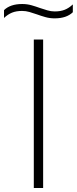

<svg xmlns="http://www.w3.org/2000/svg" viewBox="-63 -937 383 957"><path d="M105.5 0V-740H152V0ZM209.5 -845.5Q185 -845.5 163 -851.8Q141 -858 120.5 -865.5Q102 -872 84 -877.2Q66 -882.5 47 -882.5Q18 -882.5 -3 -874Q-24 -865.5 -43 -847.5V-886.5Q-11.5 -917 47.5 -917Q72 -917 94 -910.8Q116 -904.5 136.5 -897Q155 -891 173 -885.5Q191 -880 210 -880Q239 -880 260 -888.5Q281 -897 300 -915V-876Q268.5 -845.5 209.5 -845.5Z"/></svg>

Font: Encode Sans Exp XLt
Style: Regular
Weight: 200
Width: 7
Designer: Multiple Designers
Foundry: Impallari Type
Version: Version 3.002; ttfautohint (v1.8.3) -l 8 -r 50 -G 200 -x 14 